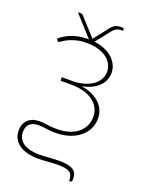

<svg xmlns="http://www.w3.org/2000/svg" viewBox="-154 -691 744 980"><g transform="rotate(20 217.5 -201.0)"><path d="M226.5 -499Q261.5 -495 287.2 -483.2Q313 -471.5 330 -454.8Q347 -438 355.2 -418.2Q363.5 -398.5 363.5 -378.5Q363.5 -362 357.2 -344.2Q351 -326.5 336.8 -310.5Q322.5 -294.5 299.2 -282Q276 -269.5 242.5 -263.5Q277 -258 302.5 -246Q328 -234 344.8 -217.2Q361.5 -200.5 369.8 -179.8Q378 -159 378 -136.5Q378 -106 365.2 -80Q352.5 -54 329 -34.8Q305.5 -15.5 272 -4.8Q238.5 6 197.5 6Q169 6 147 2.2Q125 -1.5 106 -1.5Q74.5 -1.5 57.8 13.5Q41 28.5 41 57Q41 97 72.5 117.8Q104 138.5 158.5 138.5Q182 138.5 211.2 136Q240.5 133.5 267.5 133.5Q296 133.5 314.5 137.8Q333 142 344 149.8Q355 157.5 359.5 169Q364 180.5 364 195Q364 205 362.2 209Q360.5 213 355.5 213H348.5Q348.5 197 344.8 185.8Q341 174.5 331.8 167.8Q322.5 161 306.8 158Q291 155 267.5 155Q240 155 211.8 157.5Q183.5 160 159.5 160Q128.5 160 102.5 153.5Q76.5 147 57.8 134.2Q39 121.5 28.5 102.5Q18 83.5 18 58Q18 22 40 0Q62 -22 104.5 -22Q124 -22 146 -18.2Q168 -14.5 196.5 -14.5Q233.5 -14.5 262.5 -23.5Q291.5 -32.5 311.5 -48.8Q331.5 -65 342 -87.5Q352.5 -110 352.5 -136.5Q352.5 -162 341.5 -183.5Q330.5 -205 309.5 -220.5Q288.5 -236 257.8 -244.5Q227 -253 187.5 -253H132V-272H187.5Q222 -272 250.2 -280Q278.5 -288 298.5 -302Q318.5 -316 329.2 -335.2Q340 -354.5 340 -376.5Q340 -396 331.2 -414.5Q322.5 -433 304.5 -447.5Q286.5 -462 258.8 -471Q231 -480 193.5 -480Q158.5 -480 133.8 -473Q109 -466 92.8 -457.8Q76.5 -449.5 67.2 -442.5Q58 -435.5 54.5 -435.5Q50.5 -435.5 47.5 -439.5L41.5 -448.5Q67 -472 105 -486.5Q143 -501 194 -501H196L95.5 -612H112Q119.5 -612 124 -606.5L207.5 -515Q209 -513.5 212 -509.5Q215 -513.5 216.5 -515L274.5 -589.5Q287.5 -605.5 301 -611Q314.5 -616.5 327 -616.5Q333 -616.5 336.8 -615.8Q340.5 -615 344.5 -614V-601H331.5Q318.5 -601 307.8 -594.5Q297 -588 288.5 -577Z"/></g></svg>

Font: Lato ExtraLight
Style: Regular
Weight: 275
Designer: Lukasz Dziedzic with Adam Twardoch and Botio Nikoltchev
Foundry: tyPoland Lukasz Dziedzic
Version: Version 2.015; 2015-08-06; http://www.latofonts.com/